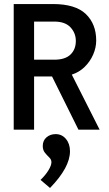

<svg xmlns="http://www.w3.org/2000/svg" viewBox="-20 -643 540 952"><path d="M48 0V-623H242Q354 -623 405.5 -573.5Q457 -524 457 -442Q457 -407 442 -372.5Q427 -338 400 -311.5Q373 -285 336 -273L474 0H369L238 -264H149V0ZM149 -347H249Q303 -347 329.5 -372.5Q356 -398 356 -440Q356 -479 329.5 -507.5Q303 -536 249 -536H149ZM228 289 181 249Q206 225 220.5 201Q235 177 235 161Q235 148 224 137.5Q213 127 202.5 114Q192 101 192 81Q192 54 210.5 38Q229 22 256 22Q287 22 307 46Q327 70 327 107Q327 187 228 289Z"/></svg>

Font: Inconsolata SemiBold
Style: Regular
Weight: 600
Monospace: yes
Designer: Raph Levien, Cyreal, Brenton Simpson
Foundry: Raph Levien, Cyreal, Google
Version: Version 3.100; ttfautohint (v1.8.4.7-5d5b)